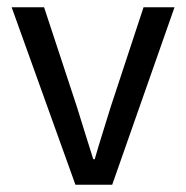

<svg xmlns="http://www.w3.org/2000/svg" viewBox="-20 -507 511 527"><path d="M187 0 12 -487H101L191 -214Q202 -178 213.5 -141.5Q225 -105 236 -70H240Q250 -105 261.5 -141.5Q273 -178 284 -214L374 -487H459L288 0Z"/></svg>

Font: Assistant Medium
Style: Regular
Weight: 500
Designer: Hebrew By Ben Nathan, Latin by Paul Hunt
Version: Version 3.000